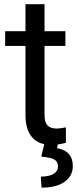

<svg xmlns="http://www.w3.org/2000/svg" viewBox="-20 -676 367 909"><path d="M100.6 -656.2V-528.3H4.4V-458.5H100.6V-130.9C100.6 -85.9 110.8 -51.3 131.3 -26.9C145.5 -9.8 165 1.5 189.5 6.3L175.3 65.4C207 68.4 228.5 73.2 238.8 80.1C249 86.9 254.4 97.7 254.4 111.8C254.4 142.6 224.6 160.2 173.3 160.2L176.8 212.4C223.1 212.4 259.8 203.1 285.6 185.1C311.5 166.5 324.7 141.6 324.7 109.9C324.7 62.5 299.8 34.2 250 25.4L253.9 7.8C266.6 6.3 279.3 3.4 292 0V-73.2C273.9 -69.3 259.3 -67.4 249 -67.4C206.5 -67.4 190.9 -88.4 190.9 -130.9V-458.5H289.6V-528.3H190.9V-656.2Z"/></svg>

Font: Roboto
Style: Regular
Weight: 400
Designer: Google
Version: Version 2.137; 2017